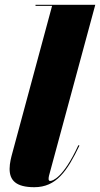

<svg xmlns="http://www.w3.org/2000/svg" viewBox="-20 -770 417 800"><path d="M311 -163.5 306.5 -165C243 -27 198 -16 189 -16C185 -16 182.5 -19 182.5 -24C182.5 -28.5 183 -33.5 184.5 -39L377 -750H128V-745.5H197L30.5 -129C27.5 -117.5 20 -91.5 20 -66.5C20 -19 46 10 123 10C214.5 10 260 -57 311 -163.5Z"/></svg>

Font: Bodoni* 36pt Fatface
Style: Italic
Weight: 900
Italic angle: -13°
Version: Version 2.3